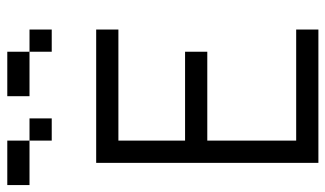

<svg xmlns="http://www.w3.org/2000/svg" viewBox="-208 -708 915 540"><g transform="rotate(-90 250.0 -437.5)"><path d="M437.5 0V-62.5H125Q125 -62.5 125 -312.5H375V-375H125V-562.5H437.5V-625H62.5Q62.5 -625 62.5 0ZM187.5 -750V-812.5H125V-750ZM437.5 -750V-812.5H375V-750ZM125 -812.5V-875H0V-812.5ZM375 -812.5V-875H250V-812.5Z"/></g></svg>

Font: Unifont
Style: Regular
Weight: 500
Version: Version 13.0.05